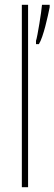

<svg xmlns="http://www.w3.org/2000/svg" viewBox="-20 -780 227 800"><path d="M97 0V-760H71V0ZM187 -750V-760H155C153 -733 136 -626 130 -610V-596H142C161 -626 180 -715 187 -750Z"/></svg>

Font: Noto Sans Sinhala ExtraCondensed Thin
Style: Regular
Weight: 100
Width: 2
Designer: Jelle Bosma - Monotype Design Team
Foundry: Monotype Imaging Inc.
Version: Version 2.006